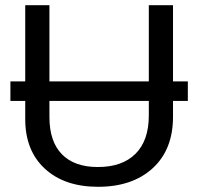

<svg xmlns="http://www.w3.org/2000/svg" viewBox="-20 -708 762 738"><path d="M20 -320V-395H77V-688H170V-395H552V-688H645V-395H702V-320H645V-259Q645 -133 567 -61.5Q489 10 357 10Q228 10 152.5 -59.5Q77 -129 77 -250V-320ZM356 -66Q450 -66 501 -117Q552 -168 552 -264V-320H170V-258Q170 -164 218 -115Q266 -66 356 -66Z"/></svg>

Font: Libra Sans
Style: Regular
Weight: 400
Foundry: Context Ltd
Version: Version 1.002